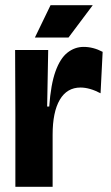

<svg xmlns="http://www.w3.org/2000/svg" viewBox="-20 -717 426 737"><path d="M39 0V-277L38 -525H165L161 -308H169Q175 -393 193 -443Q211 -493 239 -515Q267 -537 301 -537Q338 -537 374 -518L366 -359Q324 -381 289 -381Q237 -381 209.5 -334Q182 -287 182 -200V0ZM243 -573H114L174 -697H336Z"/></svg>

Font: Bricolage Grotesque 48pt Bricolage Grotesque 48pt Regular
Style: Bold
Weight: 700
Designer: Mathieu Triay
Foundry: Atelier Triay
Version: Version 1.000; ttfautohint (v1.8.4.7-5d5b);gftools[0.9.32]